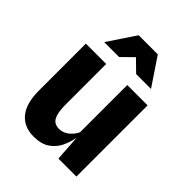

<svg xmlns="http://www.w3.org/2000/svg" viewBox="-220 -904 1041 1041"><g transform="rotate(45 300.0 -384.0)"><path d="M217 11Q143 11 102 -38.2Q61 -87.5 61 -187V-546H217V-239Q217 -188.5 225.2 -162Q233.5 -135.5 248.5 -125.8Q263.5 -116 284.5 -116Q315.5 -116 340.8 -136.2Q366 -156.5 378.5 -184V-546H534.5V0H396.5L386.5 -150Q379 -108 360.8 -71.2Q342.5 -34.5 307.8 -11.8Q273 11 217 11ZM125.5 -622 231.5 -780.5H378L484.5 -622H370.5L305 -686L240 -622Z"/></g></svg>

Font: Spline Sans
Style: Bold
Weight: 700
Designer: Eben Sorkin, Mirko Velimirovic
Foundry: Sorkin Type
Version: Version 1.000; ttfautohint (v1.8.3)